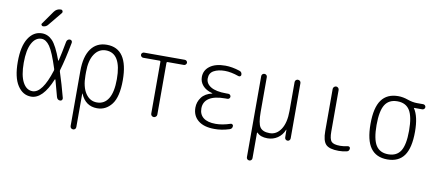

<svg xmlns="http://www.w3.org/2000/svg" viewBox="-81 -1075 3662 1614"><g transform="rotate(10 1750.0 -267.5)"><path d="M267.6 -724.6Q289.1 -754.9 325.2 -754.9Q335.9 -754.9 340.3 -745.1Q344.7 -735.4 337.9 -726.6L242.2 -610.4Q227.5 -590.8 200.2 -589.8Q192.4 -589.8 187.5 -597.7Q182.6 -605.5 188.5 -612.3ZM208 -484.4Q156.2 -484.4 125.5 -426.8Q94.7 -369.1 94.7 -260.3Q94.7 -151.4 125.5 -94.2Q156.2 -37.1 208 -37.1Q292 -37.1 355.5 -238.3Q358.4 -246.1 355.5 -253.9Q311.5 -391.6 278.8 -438Q246.1 -484.4 208 -484.4ZM204.1 9.8Q132.8 9.8 88.4 -58.6Q43.9 -127 43.9 -259.8Q43.9 -391.6 87.9 -460.9Q131.8 -530.3 204.1 -530.3Q254.9 -530.3 293.5 -490.2Q332 -450.2 376 -330.1Q378.9 -324.2 380.9 -330.1Q396.5 -395.5 415 -495.1Q417 -505.9 424.8 -512.7Q432.6 -519.5 442.9 -519.5Q453.1 -519.5 459 -512.2Q464.8 -504.9 462.9 -495.1Q434.6 -346.7 407.2 -254.9Q404.3 -246.1 407.2 -238.3Q439.5 -139.6 469.7 -24.4Q471.7 -15.6 466.3 -7.8Q460.9 0 451.2 0Q426.8 0 419.9 -25.4Q391.6 -131.8 381.8 -166Q380.9 -168 378.9 -168.5Q377 -168.9 376 -167Q303.7 9.8 204.1 9.8Z M624 -275.4V-245.1Q624 -147.5 660.6 -92.8Q697.3 -38.1 757.8 -38.1Q821.3 -38.1 855.5 -93.8Q889.6 -149.4 889.6 -259.8Q889.6 -481.4 757.8 -482.4Q697.3 -482.4 660.6 -427.7Q624 -373 624 -275.4ZM575.2 195.3V-273.4Q575.2 -398.4 623 -464.4Q670.9 -530.3 757.8 -530.3Q939.5 -530.3 940.4 -259.8Q940.4 -117.2 891.6 -53.7Q842.8 9.8 767.6 9.8Q668.9 9.8 627 -88.9Q627 -90.8 626 -90.8Q624 -90.8 624 -89.8V195.3Q624 206.1 617.2 212.9Q610.4 219.7 600.1 219.7Q589.8 219.7 582.5 212.9Q575.2 206.1 575.2 195.3Z M1076.2 -475.6Q1067.4 -475.6 1060.5 -482.4Q1053.7 -489.3 1053.7 -498Q1053.7 -506.8 1060.5 -513.2Q1067.4 -519.5 1076.2 -519.5H1423.8Q1432.6 -519.5 1439.5 -513.2Q1446.3 -506.8 1446.3 -498Q1446.3 -489.3 1439.5 -482.4Q1432.6 -475.6 1423.8 -475.6H1284.2Q1276.4 -475.6 1276.4 -466.8V-25.4Q1276.4 -15.6 1268.6 -7.8Q1260.7 0 1250 0Q1240.2 0 1232.4 -6.8Q1224.6 -13.7 1224.6 -25.4V-466.8Q1224.6 -475.6 1215.8 -475.6Z M1700.2 -280.3Q1701.2 -280.3 1701.2 -281.2Q1701.2 -283.2 1699.2 -283.2Q1644.5 -297.9 1617.2 -329.6Q1589.8 -361.3 1589.8 -402.3Q1589.8 -460 1637.2 -495.1Q1684.6 -530.3 1768.6 -530.3Q1826.2 -530.3 1891.6 -508.8Q1914.1 -502 1914.1 -477.5Q1914.1 -469.7 1907.2 -464.8Q1900.4 -460 1891.6 -462.9Q1825.2 -486.3 1772.5 -486.3Q1715.8 -486.3 1678.2 -465.8Q1640.6 -445.3 1640.6 -398.4Q1640.6 -354.5 1684.6 -328.1Q1728.5 -301.8 1815.4 -301.8H1834Q1842.8 -301.8 1849.1 -295.4Q1855.5 -289.1 1855.5 -280.3Q1855.5 -271.5 1849.1 -265.1Q1842.8 -258.8 1834 -258.8H1815.4Q1723.6 -258.8 1677.7 -228.5Q1631.8 -198.2 1631.8 -141.6Q1631.8 -89.8 1667.5 -62Q1703.1 -34.2 1771.5 -34.2Q1829.1 -34.2 1896.5 -56.6Q1904.3 -59.6 1911.6 -54.7Q1918.9 -49.8 1918.9 -42Q1918.9 -17.6 1896.5 -10.7Q1830.1 10.7 1768.6 9.8Q1678.7 9.8 1629.9 -30.3Q1581.1 -70.3 1581.1 -139.6Q1581.1 -187.5 1610.4 -227.1Q1639.6 -266.6 1700.2 -280.3Z M2080.1 196.3V-496.1Q2080.1 -505.9 2086.9 -512.7Q2093.8 -519.5 2104 -519.5Q2114.3 -519.5 2121.1 -512.7Q2127.9 -505.9 2127.9 -496.1V-199.2Q2127.9 -100.6 2150.9 -68.4Q2173.8 -36.1 2232.4 -36.1Q2292 -36.1 2328.6 -92.3Q2365.2 -148.4 2365.2 -249V-495.1Q2365.2 -505.9 2372.6 -512.7Q2379.9 -519.5 2390.1 -519.5Q2400.4 -519.5 2407.7 -512.7Q2415 -505.9 2415 -495.1V-24.4Q2415 -14.6 2408.7 -7.3Q2402.3 0 2392.1 0Q2381.8 0 2375 -6.8Q2368.2 -13.7 2368.2 -24.4L2367.2 -87.9Q2367.2 -88.9 2366.2 -88.9Q2364.3 -88.9 2364.3 -86.9Q2345.7 -41 2307.6 -15.6Q2269.5 9.8 2221.7 9.8Q2162.1 9.8 2133.8 -21.5Q2131.8 -23.4 2129.9 -22.9Q2127.9 -22.5 2127.9 -19.5V196.3Q2127.9 206.1 2121.1 212.9Q2114.3 219.7 2104 219.7Q2093.8 219.7 2086.9 212.9Q2080.1 206.1 2080.1 196.3Z M2830.1 9.8Q2750 9.8 2720.2 -21Q2690.4 -51.8 2690.4 -134.8V-494.1Q2690.4 -503.9 2698.2 -511.7Q2706.1 -519.5 2715.8 -519.5Q2725.6 -519.5 2733.4 -512.2Q2741.2 -504.9 2741.2 -494.1V-139.6Q2741.2 -75.2 2759.8 -54.7Q2778.3 -34.2 2835 -34.2Q2864.3 -34.2 2898.4 -42Q2906.2 -43.9 2913.1 -39.6Q2919.9 -35.2 2919.9 -27.3Q2919.9 -2.9 2898.4 2Q2863.3 9.8 2830.1 9.8Z M3350.6 -433.1Q3317.4 -486.3 3245.1 -486.3Q3172.9 -486.3 3139.6 -433.1Q3106.4 -379.9 3106.4 -259.8Q3106.4 -139.6 3139.6 -86.9Q3172.9 -34.2 3245.1 -34.2Q3317.4 -34.2 3350.6 -86.9Q3383.8 -139.6 3383.8 -259.8Q3383.8 -379.9 3350.6 -433.1ZM3245.1 -530.3Q3285.2 -530.3 3328.1 -515.1Q3371.1 -500 3409.2 -500H3461.9Q3470.7 -500 3477.5 -493.7Q3484.4 -487.3 3484.4 -478Q3484.4 -468.8 3477.5 -462.4Q3470.7 -456.1 3461.9 -456.1H3391.6Q3390.6 -456.1 3390.6 -455.1Q3390.6 -454.1 3391.1 -454.1Q3391.6 -454.1 3391.6 -453.1Q3434.6 -388.7 3434.6 -259.8Q3434.6 -121.1 3387.7 -55.7Q3340.8 9.8 3245.1 9.8Q3149.4 9.8 3102.1 -55.7Q3054.7 -121.1 3054.7 -260.3Q3054.7 -399.4 3102.1 -464.8Q3149.4 -530.3 3245.1 -530.3Z"/></g></svg>

Font: Rounded-X Mgen+ 1m light
Style: Regular
Weight: 200
Designer: [Source Han Sans]
Ryoko NISHIZUKA  (kana & ideographs); Paul D. Hunt (Latin, Greek & Cyrillic); Wenlong ZHANG  (bopomofo
Version: Version 1.059.20150602